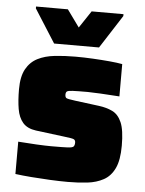

<svg xmlns="http://www.w3.org/2000/svg" viewBox="-52 -755 606 805"><g transform="rotate(5 251.0 -352.5)"><path d="M264 8Q229 8 188.5 6Q148 4 110 1Q72 -2 42 -6V-142Q80 -139 119 -137Q158 -135 181 -135Q230 -135 250.5 -136Q271 -137 275.5 -142.5Q280 -148 280 -159Q280 -168 274 -172Q268 -176 231 -180L112 -195Q75 -200 56.5 -221.5Q38 -243 32 -278.5Q26 -314 26 -361Q26 -415 43.5 -446.5Q61 -478 91.5 -493.5Q122 -509 163 -513.5Q204 -518 250 -518Q286 -518 323.5 -516Q361 -514 394 -511Q427 -508 448 -504V-368Q406 -371 368 -373Q330 -375 314 -375Q270 -375 250.5 -374Q231 -373 226.5 -369Q222 -365 222 -356Q222 -345 227.5 -341.5Q233 -338 265 -334L366 -321Q398 -317 423 -305Q448 -293 462 -261Q476 -229 476 -163Q476 -102 459.5 -67.5Q443 -33 413.5 -17Q384 -1 346 3.5Q308 8 264 8ZM156 -565 67 -705V-713H201L253 -641L301 -713H435V-705L345 -565Z"/></g></svg>

Font: Saira Black
Style: Regular
Weight: 900
Designer: Hector Gatti with collaboration of the Omnibus-Type team
Foundry: Omnibus-Type
Version: Version 1.100; ttfautohint (v1.8.3)